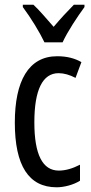

<svg xmlns="http://www.w3.org/2000/svg" viewBox="-20 -786 387 816"><path d="M169 -606H246C267 -652 309 -715 339 -756V-766H294C260 -731 242 -712 208 -672C178 -706 147 -743 122 -766H77V-756C112 -709 148 -650 169 -606ZM221 10C251 10 292 0 320 -18V-86C289 -70 259 -61 230 -61C161 -61 126 -129 126 -266C126 -404 161 -475 229 -475C252 -475 276 -468 301 -455L326 -522C298 -538 265 -547 223 -547C101 -547 43 -441 43 -265C43 -82 102 10 221 10Z"/></svg>

Font: Noto Sans Devanagari ExtraCondensed
Style: Regular
Weight: 400
Width: 2
Designer: Jelle Bosma - Monotype Design Team
Foundry: Monotype Imaging Inc.
Version: Version 2.004